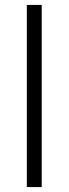

<svg xmlns="http://www.w3.org/2000/svg" viewBox="-20 -760 279 780"><path d="M89 0V-740H149.5V0Z"/></svg>

Font: Encode Sans Light
Style: Regular
Weight: 300
Designer: Multiple Designers
Foundry: Impallari Type
Version: Version 2.000